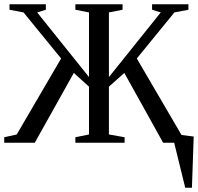

<svg xmlns="http://www.w3.org/2000/svg" viewBox="-20 -675 936 908"><path d="M896 -29.3 887.7 212.9H856L803.7 0H751.5L567.9 -330.1L495.1 -265.1V-39.1L569.3 -25.9V0H336.4V-25.9L400.9 -39.1V-265.1L329.1 -330.1L144.5 0H0V-25.9L59.1 -39.1L269 -398.4L91.3 -616.2L24.9 -628.9V-654.8H196.8V-628.9L155.8 -616.2L400.9 -310.5V-616.2L336.4 -628.9V-654.8H559.6V-628.9L495.1 -616.2V-310.5L740.2 -616.2L699.2 -628.9V-654.8H871.1V-628.9L804.7 -616.2L627 -398.4L838.4 -36.6Z"/></svg>

Font: Liberation Serif
Style: Regular
Weight: 400
Designer: Steve Matteson
Foundry: Ascender Corporation
Version: Version 2.1.5